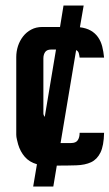

<svg xmlns="http://www.w3.org/2000/svg" viewBox="-20 -602 398 698"><path d="M358.4 -119.1Q357.4 -72.3 345.2 -47.4Q333 -22.5 311 -12.2Q289.1 -2 257.3 -1Q225.6 0 186.5 0L173.8 76.2H100.6L114.3 -4.9Q86.9 -12.7 70.3 -31.7Q53.7 -50.8 45.9 -77.1Q43.9 -85 41.5 -94.7Q39.1 -104.5 39.1 -112.3V-394.5Q39.1 -415 45.4 -434.6Q51.8 -454.1 64 -469.7Q76.2 -485.4 93.8 -494.6Q111.3 -503.9 133.8 -503.9H198.2L210.9 -582H284.2L270.5 -502.9Q293.9 -500 310.1 -490.7Q326.2 -481.4 336.4 -466.8Q346.7 -452.1 351.6 -433.1Q356.4 -414.1 358.4 -392.6H269.5Q268.6 -400.4 266.6 -408.2Q264.6 -416 256.8 -419.9L200.2 -82H238.3Q255.9 -82 262.7 -92.3Q269.5 -102.5 269.5 -119.1ZM183.6 -421.9H166Q150.4 -421.9 144 -412.6Q137.7 -403.3 137.7 -389.6V-190.4Q137.7 -183.6 142.6 -176.8Z"/></svg>

Font: RIT TN Joy
Style: Bold
Weight: 700
Designer: Hussain K H
Foundry: Rachana Institute of Typography
Version: 1.6.2